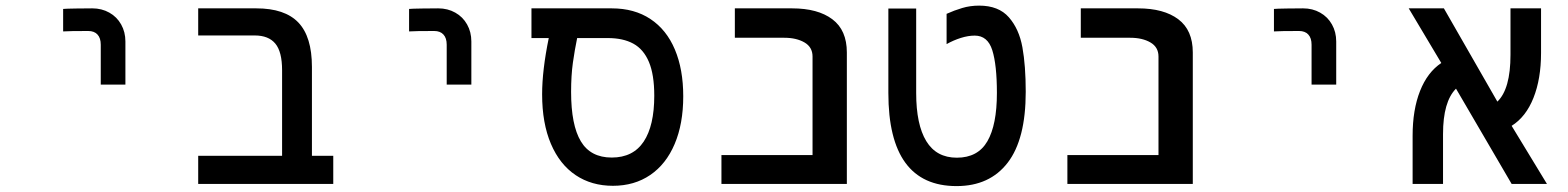

<svg xmlns="http://www.w3.org/2000/svg" viewBox="-20 -638 5440 666"><path d="M300 -609Q279 -609 244 -608.5Q209 -608 199 -607V-529Q219.5 -530.5 286 -530.5Q307 -530.5 318.2 -518.2Q329.5 -506 329.5 -483V-344.5H415V-494Q415 -527 400.2 -553.2Q385.5 -579.5 359.2 -594.2Q333 -609 300 -609Z M863.5 -515H667.5V-609H869Q968 -609 1015 -559.8Q1062 -510.5 1062 -406V-97.5H1136V0H667.5V-97.5H958.5V-394.5Q958.5 -458.5 935 -486.8Q911.5 -515 863.5 -515Z M1500 -609Q1479 -609 1444 -608.5Q1409 -608 1399 -607V-529Q1419.5 -530.5 1486 -530.5Q1507 -530.5 1518.2 -518.2Q1529.5 -506 1529.5 -483V-344.5H1615V-494Q1615 -527 1600.2 -553.2Q1585.5 -579.5 1559.2 -594.2Q1533 -609 1500 -609Z M1860.5 -311Q1860.5 -394 1883.5 -506H1823.5V-609H2102Q2180.5 -609 2236.2 -572Q2292 -535 2321 -466.2Q2350 -397.5 2350 -304Q2350 -208.5 2320.2 -138.5Q2290.5 -68.5 2235.5 -31Q2180.5 6.5 2106 6.5Q2032 6.5 1976.8 -30.5Q1921.5 -67.5 1891 -139Q1860.5 -210.5 1860.5 -311ZM2249.5 -306Q2249.5 -379 2231 -423Q2212.5 -467 2177 -486.5Q2141.5 -506 2088 -506H1982Q1973.5 -465 1967.2 -420.5Q1961 -376 1961 -319.5Q1961 -204 1994.8 -147.8Q2028.5 -91.5 2102 -91.5Q2176 -91.5 2212.8 -146.8Q2249.5 -202 2249.5 -306Z M2482.5 -100H2798.5V-442Q2798.5 -474.5 2770.5 -490.8Q2742.5 -507 2700.5 -507H2529V-609H2727.5Q2817 -609 2867.2 -571.2Q2917.5 -533.5 2917.5 -456V0H2482.5Z M3061.5 -315.5V-608.5H3158V-315.5Q3158 -206 3193 -148.5Q3228 -91 3299 -91Q3372 -91 3405 -148Q3438 -205 3438 -315.5Q3438 -413 3422 -463.8Q3406 -514.5 3361 -514.5Q3338.5 -514.5 3313 -506.5Q3287.5 -498.5 3263.5 -485V-590Q3290 -602 3317.5 -610.2Q3345 -618.5 3376.5 -618.5Q3444 -618.5 3479.5 -578Q3515 -537.5 3526.5 -473.8Q3538 -410 3538 -319.5Q3538 -155 3475.5 -73.8Q3413 7.5 3298 7.5Q3061.5 7.5 3061.5 -315.5Z M3682.5 -100H3998.5V-442Q3998.5 -474.5 3970.5 -490.8Q3942.5 -507 3900.5 -507H3729V-609H3927.5Q4017 -609 4067.2 -571.2Q4117.5 -533.5 4117.5 -456V0H3682.5Z M4500 -609Q4479 -609 4444 -608.5Q4409 -608 4399 -607V-529Q4419.5 -530.5 4486 -530.5Q4507 -530.5 4518.2 -518.2Q4529.5 -506 4529.5 -483V-344.5H4615V-494Q4615 -527 4600.2 -553.2Q4585.5 -579.5 4559.2 -594.2Q4533 -609 4500 -609Z M4985.5 -173V0H4880V-167Q4880 -257.5 4905.8 -322.5Q4931.5 -387.5 4979.5 -419.5L4866.5 -609H4988.5L5174 -285.5Q5219.5 -329 5219.5 -448V-609H5325.5V-454.5Q5325.5 -364.5 5299.2 -298.5Q5273 -232.5 5223.5 -201.5L5346 0H5223.5L5030.5 -330.5Q4985.5 -285.5 4985.5 -173Z"/></svg>

Font: JuliaMono Medium
Style: Regular
Weight: 500
Monospace: yes
Designer: cormullion
Foundry: corm
Version: Version 0.054; ttfautohint (v1.8.4)